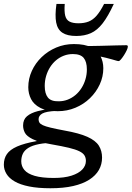

<svg xmlns="http://www.w3.org/2000/svg" viewBox="-80 -744 684 998"><path d="M537 -426.5Q532.5 -426.5 524.8 -428.8Q517 -431 504 -434.8Q491 -438.5 471.5 -443.5Q452 -448.5 424.8 -454Q397.5 -459.5 360 -465.5L353.5 -505Q397.5 -504.5 443 -505.8Q488.5 -507 524.8 -508Q561 -509 576 -509Q580.5 -509 582.5 -507.2Q584.5 -505.5 584.5 -502Q584.5 -495 578.8 -482.8Q573 -470.5 564.8 -457.5Q556.5 -444.5 548.8 -435.5Q541 -426.5 537 -426.5ZM225 -217.5Q250 -217.5 272.2 -226.2Q294.5 -235 312.8 -250.5Q331 -266 344 -286.8Q357 -307.5 364.2 -332Q371.5 -356.5 371.5 -383Q371.5 -423 355 -443Q338.5 -463 299 -463Q274 -463 251.8 -454.5Q229.5 -446 211.2 -430.5Q193 -415 180 -394.2Q167 -373.5 159.8 -349Q152.5 -324.5 152.5 -297.5Q152.5 -257.5 169 -237Q185.5 -216.5 225 -217.5ZM304 -515Q361 -515 394.2 -497.8Q427.5 -480.5 442.2 -452Q457 -423.5 457 -389.5Q457 -345.5 438.5 -305.2Q420 -265 387.5 -233.5Q355 -202 312 -184Q269 -166 220 -166Q163.5 -166 129.8 -183.2Q96 -200.5 81.5 -229Q67 -257.5 67 -290.5Q67 -335 85.5 -375.5Q104 -416 136.5 -447.2Q169 -478.5 212 -496.8Q255 -515 304 -515ZM182 234.5Q117.5 234.5 71.5 225.2Q25.5 216 -3.5 199.2Q-32.5 182.5 -46.2 160Q-60 137.5 -60 112Q-60 80 -44.2 57Q-28.5 34 8.8 17.5Q46 1 110 -10.5L120.5 -50.5L213 -2.5Q158.5 -2 123 5Q87.5 12 67.2 24.8Q47 37.5 38.8 55Q30.5 72.5 30.5 94.5Q30.5 120 46.8 139.5Q63 159 100.2 170Q137.5 181 199 181Q254.5 181 291.8 169Q329 157 347.8 137Q366.5 117 366.5 92.5Q366.5 76 359 63.8Q351.5 51.5 332 42Q312.5 32.5 278 24.2Q243.5 16 189.5 6.5Q122 -5 90.2 -20.5Q58.5 -36 49.2 -54.2Q40 -72.5 40 -91.5Q40 -122.5 60.2 -139.8Q80.5 -157 117 -166.5Q153.5 -176 201 -182L212 -167.5Q160 -165 140.2 -154Q120.5 -143 120.5 -124Q120.5 -114 125 -106.8Q129.5 -99.5 142.8 -93.2Q156 -87 183 -80.5Q210 -74 255 -65.5Q331.5 -52 374.2 -32.8Q417 -13.5 433.8 13.2Q450.5 40 450.5 75Q450.5 110.5 434 139.5Q417.5 168.5 384 190Q350.5 211.5 300.2 223Q250 234.5 182 234.5ZM328 -623Q358 -623 380.8 -632Q403.5 -641 422.5 -663Q441.5 -685 461 -723.5H511.5Q482 -659.5 453.8 -623Q425.5 -586.5 392.5 -571.8Q359.5 -557 316 -557Q270 -557 244.5 -573.8Q219 -590.5 212 -627Q205 -663.5 213.5 -723.5H256.5Q253.5 -684.5 259 -662.5Q264.5 -640.5 281.5 -631.8Q298.5 -623 328 -623Z"/></svg>

Font: Newsreader 7pt
Style: Italic
Weight: 400
Italic angle: -17°
Designer: Hugues Gentile
Foundry: Production Type
Version: Version 1.003